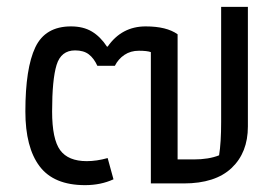

<svg xmlns="http://www.w3.org/2000/svg" viewBox="-20 -535 813 560"><path d="M54 -210Q54 -336 83 -397Q112 -458 187 -458Q223 -458 248 -443Q273 -428 292 -399H294Q335 -458 405 -458Q466 -458 498 -435V-70H545Q589 -70 619 -82Q625 -119 625 -179V-515H703V-166Q703 -90 655.5 -45Q608 0 516 0H420V-383Q409 -387 385 -387Q361 -387 343 -375Q325 -363 315 -343H264Q254 -365 239 -376.5Q224 -388 199 -388Q158 -388 145 -345.5Q132 -303 132 -210Q132 -129 155.5 -97Q179 -65 233 -65Q262 -65 294 -74L311 -12Q274 5 228 5Q137 5 95.5 -50Q54 -105 54 -210Z"/></svg>

Font: Athiti Medium
Style: Regular
Weight: 500
Designer: CadsonDemak Team
Foundry: CadsonDemak
Version: Version 1.032